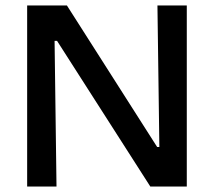

<svg xmlns="http://www.w3.org/2000/svg" viewBox="-20 -680 780 700"><path d="M79 0V-660H224L553 -144H561L554 -660H661V0H528L188 -531H179L186 0Z"/></svg>

Font: Bricolage Grotesque 48pt Condensed ExtraBold Medium
Style: Regular
Weight: 500
Version: Version 1.000;gftools[0.9.30]